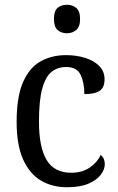

<svg xmlns="http://www.w3.org/2000/svg" viewBox="-20 -778 497 808"><path d="M262 10Q200 10 152.5 -18Q105 -46 77.5 -106.5Q50 -167 50 -265Q50 -372 77.5 -433.5Q105 -495 152 -520.5Q199 -546 258 -546Q301 -546 338 -534.5Q375 -523 397.5 -500.5Q420 -478 420 -444Q420 -410 399.5 -396Q379 -382 335 -382Q335 -429 319.5 -462.5Q304 -496 258 -496Q223 -496 197.5 -476Q172 -456 158 -406Q144 -356 144 -266Q144 -159 176 -105Q208 -51 280 -51Q325 -51 357 -72.5Q389 -94 404 -126Q421 -112 421 -87Q421 -65 404 -42.5Q387 -20 352 -5Q317 10 262 10ZM262 -638Q238 -638 222.5 -651.5Q207 -665 207 -698Q207 -732 222.5 -745Q238 -758 262 -758Q284 -758 300.5 -745Q317 -732 317 -698Q317 -665 300.5 -651.5Q284 -638 262 -638Z"/></svg>

Font: Noto Serif Tamil SemiCondensed
Style: Regular
Weight: 400
Width: 4
Designer: Indian Type Foundry, Tom Grace, and the Monotype Design Team
Foundry: Monotype Imaging Inc.
Version: Version 2.004; ttfautohint (v1.8.4.7-5d5b)